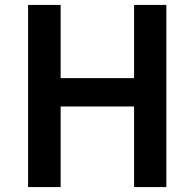

<svg xmlns="http://www.w3.org/2000/svg" viewBox="-20 -759 789 779"><path d="M94 0V-739H226V-442H524V-739H655V0H524V-327H226V0Z"/></svg>

Font: Noto Sans TC SemiBold
Style: Regular
Weight: 600
Designer: Ryoko NISHIZUKA  (kana, bopomofo & ideographs); Paul D. Hunt (Latin, Greek & Cyrillic); Sandoll Communications , Soo-you
Foundry: Adobe
Version: Version 2.004-H2;hotconv 1.0.118;makeotfexe 2.5.65603